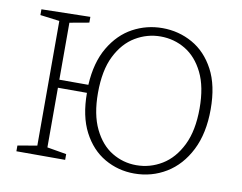

<svg xmlns="http://www.w3.org/2000/svg" viewBox="-77 -807 1159 919"><g transform="rotate(10 502.5 -347.5)"><path d="M55 0V-28L149 -44V-650L55 -662V-690L292 -695V-667L198 -650V-373H339Q345 -483 388.5 -556.5Q432 -630 498.5 -666Q565 -702 642 -702Q721 -702 788 -664.5Q855 -627 895.5 -551Q936 -475 936 -359Q936 -242 894.5 -160Q853 -78 783 -35.5Q713 7 628 7Q550 7 484 -31Q418 -69 378.5 -145Q339 -221 339 -334H198V-44L292 -28V0ZM631 -34Q698 -34 755.5 -69Q813 -104 848 -175Q883 -246 883 -354Q883 -459 849.5 -527Q816 -595 761 -628Q706 -661 640 -661Q575 -661 518 -627Q461 -593 426 -523Q391 -453 391 -343Q391 -238 424.5 -169Q458 -100 512.5 -67Q567 -34 631 -34Z"/></g></svg>

Font: Bitter Light
Style: Regular
Weight: 300
Designer: Sol Matas, and Bitter project Authors
Foundry: Sol Matas
Version: Version 2.001